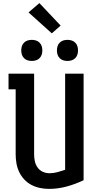

<svg xmlns="http://www.w3.org/2000/svg" viewBox="-20 -1210 640 1238"><path d="M296 8Q267 8 238 2Q209 -4 183 -17.5Q157 -31 136.5 -53Q116 -75 103.5 -101.5Q91 -128 86 -157Q81 -186 81 -215V-634H35V-735H200V-215Q200 -193 204.5 -171Q209 -149 222 -130.5Q235 -112 255.5 -102.5Q276 -93 299 -93Q325 -93 350.5 -100Q376 -107 400 -115V-735H519V-48Q467 -23 410.5 -7.5Q354 8 296 8ZM415 -817Q401 -817 388 -821Q375 -825 365 -835Q355 -845 351 -858Q347 -871 347 -885Q347 -899 351 -912Q355 -925 365 -935Q375 -945 388 -949Q401 -953 415 -953Q429 -953 442 -949Q455 -945 465 -935Q475 -925 479 -912Q483 -899 483 -885Q483 -871 479 -858Q475 -845 465 -835Q455 -825 442 -821Q429 -817 415 -817ZM185 -817Q171 -817 158 -821Q145 -825 135 -835Q125 -845 121 -858Q117 -871 117 -885Q117 -899 121 -912Q125 -925 135 -935Q145 -945 158 -949Q171 -953 185 -953Q199 -953 212 -949Q225 -945 235 -935Q245 -925 249 -912Q253 -899 253 -885Q253 -871 249 -858Q245 -845 235 -835Q225 -825 212 -821Q199 -817 185 -817ZM314 -995 164 -1130 234 -1190 371 -1045Z"/></svg>

Font: Iosevka Book
Style: Bold
Weight: 700
Designer: Belleve Invis
Foundry: Belleve Invis
Version: Version 28.0.7; ttfautohint (v1.8.3)